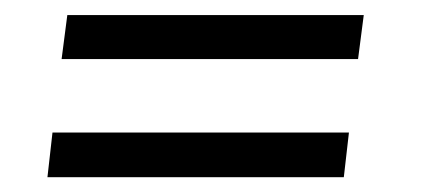

<svg xmlns="http://www.w3.org/2000/svg" viewBox="-20 -387 570 259"><path d="M44 -148 50.8 -208.2H450.7L443.8 -148ZM63.1 -307.3 70.8 -366.7H470.7L463 -307.3Z"/></svg>

Font: Faustina Light
Style: Italic
Weight: 300
Italic angle: -8°
Designer: Alfonso Garcia
Foundry: http://www.omnibus-type.com
Version: Version 1.200